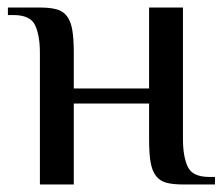

<svg xmlns="http://www.w3.org/2000/svg" viewBox="-20 -490 593 510"><path d="M376 -215H176V0H86V-350Q86 -395 73.5 -422.5Q61 -450 16 -450H1V-470H86Q112 -470 129.5 -465.5Q147 -461 157.5 -447.5Q168 -434 172 -410.5Q176 -387 176 -350V-255H376V-470H466V-120Q466 -75 478.5 -47.5Q491 -20 536 -20H551V0H466Q440 0 422.5 -4.5Q405 -9 394.5 -22.5Q384 -36 380 -59Q376 -82 376 -120Z"/></svg>

Font: Philosopher
Style: Regular
Weight: 400
Designer: Jovanny Lemonad
Foundry: Jovanny Lemonad
Version: Version 1.000